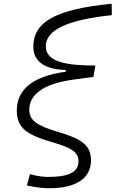

<svg xmlns="http://www.w3.org/2000/svg" viewBox="-20 -767 626 1021"><path d="M241.7 233.9C381.3 233.9 463.9 184.1 463.9 84.5C463.9 -4.4 396 -33.2 284.2 -66.9C176.8 -99.1 135.7 -126.5 135.7 -183.6C135.7 -257.3 198.7 -319.3 367.2 -343.3L476.6 -357.9L487.3 -418.5C334.5 -418.5 223.6 -436.5 223.6 -521C223.6 -605 331.1 -660.6 574.7 -686.5L573.7 -747.1C275.9 -717.8 157.2 -650.4 157.2 -519C157.2 -429.7 233.4 -397.5 330.1 -394.5V-385.7C137.2 -359.9 69.3 -278.8 69.3 -179.2C69.3 -85.9 122.1 -49.8 262.7 -9.3C351.6 17.1 397.5 38.1 397.5 90.3C397.5 151.4 338.4 173.8 238.3 173.8C210.4 173.8 182.1 170.9 139.2 159.2L123 219.2C176.3 231 210 233.9 241.7 233.9Z"/></svg>

Font: Cascadia Mono NF Light
Style: Italic
Weight: 300
Italic angle: -10°
Monospace: yes
Designer: Aaron Bell
Foundry: Saja Typeworks
Version: Version 2404.023